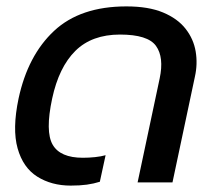

<svg xmlns="http://www.w3.org/2000/svg" viewBox="-20 -570 683 600"><path d="M201 10Q141 10 96.5 -18Q52 -46 35 -106.5Q18 -167 38 -262Q67 -397 149 -473.5Q231 -550 375 -550Q444 -550 489.5 -531Q535 -512 560 -480Q585 -448 591.5 -409Q598 -370 589 -330L519 0H410L479 -325Q493 -391 467.5 -426.5Q442 -462 355 -462Q267 -462 215.5 -411Q164 -360 143 -262Q121 -159 144.5 -118Q168 -77 239 -77Q258 -77 277 -79Q296 -81 310 -85L292 -2Q273 4 251.5 7Q230 10 201 10Z"/></svg>

Font: Kanit
Style: Italic
Weight: 400
Italic angle: -12°
Designer: Katatrad Team
Foundry: CadsonDemak
Version: Version 2.000; ttfautohint (v1.8.3)